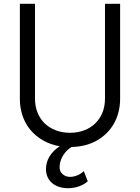

<svg xmlns="http://www.w3.org/2000/svg" viewBox="-20 -765 740 1015"><path d="M340 230C379 230 420 216 444 193L423 140C403 159 375 170 350 170C317 170 295 146 295 121C295 80 316 45 344 22C349 18 353 15 358 12C408 11 452 0 490 -21C569 -65 615 -144 615 -243V-745H535V-243C535 -135 459 -63 350 -63C241 -63 165 -135 165 -243V-745H85V-243C85 -144 131 -65 211 -21C236 -7 265 3 296 8C294 9 292 11 290 12C250 40 223 80 223 129C223 189 268 230 340 230Z"/></svg>

Font: Plus Jakarta Sans
Style: Regular
Weight: 400
Designer: Gumpita Rahayu
Foundry: Tokotype
Version: Version 2.071;gftools[0.9.30]